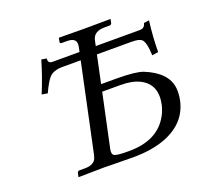

<svg xmlns="http://www.w3.org/2000/svg" viewBox="-115 -774 940 903"><g transform="rotate(-20 355.0 -322.0)"><path d="M640.1 -549.8Q662.1 -550.8 667 -574.2L693.8 -578.1Q683.6 -500 683.1 -422.9L651.9 -418Q649.4 -486.3 631.3 -501Q617.2 -511.2 583.5 -511.2H408.7L379.4 -373H458.5Q552.7 -372.6 588.4 -358.9Q698.2 -314.5 706.1 -232.9Q708.5 -205.6 702.1 -173.8Q679.7 -68.4 566.9 -24.4Q499.5 1.5 406.7 2Q357.4 2 315.4 1Q284.2 0 258.8 0L131.3 2L129.9 0L134.3 -19Q137.7 -26.4 143.6 -26.9H172.9Q216.8 -26.9 229 -54.7Q232.4 -63.5 234.9 -74.2L327.6 -511.2H236.8Q190.4 -511.2 169.4 -487.8Q152.3 -468.8 128.9 -418L100.1 -422.9Q132.3 -501 154.8 -578.1L180.2 -574.2Q177.7 -551.8 196.8 -549.8H335.9L340.8 -574.2Q349.1 -613.8 308.6 -617.7Q302.2 -618.2 296.4 -618.2H269.5Q263.2 -620.1 263.2 -626L267.1 -645L269.5 -646Q270.5 -646 395 -645L524.4 -646L525.9 -645L522 -626Q519 -618.7 512.2 -618.2H485.4Q433.1 -618.2 423.3 -579.1Q422.9 -576.7 422.4 -575.2L417 -549.8ZM372.1 -337.9 315.4 -71.8Q309.6 -44.9 324.2 -38.6Q340.3 -31.7 396 -32.2Q542 -32.2 596.7 -136.7Q608.9 -160.2 614.3 -185.1Q634.3 -279.8 561 -318.4Q522.9 -337.9 465.8 -337.9Z"/></g></svg>

Font: Linux Libertine Display Slanted O
Style: Slanted
Weight: 400
Designer: Philipp H. Poll
Foundry: Philipp H. Poll
Version: Version 5.0.9